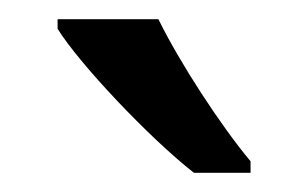

<svg xmlns="http://www.w3.org/2000/svg" viewBox="-20 -786 321 200"><path d="M145 -766H40V-756C63 -719 136 -642 182 -606H241V-618C210 -655 167 -721 145 -766Z"/></svg>

Font: Noto Sans Psalter Pahlavi
Style: Regular
Weight: 400
Designer: Monotype Design Team
Foundry: Monotype Imaging Inc.
Version: Version 2.002